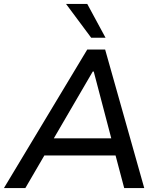

<svg xmlns="http://www.w3.org/2000/svg" viewBox="-28 -957 825 977"><path d="M-8 0 416 -705H507L706 0H604L551 -200L592 -166H165L217 -199L101 0ZM444 -593 233 -231 212 -253H574L544 -231L449 -593ZM436 -765 308 -937H416L509 -765Z"/></svg>

Font: Nunito Sans 7pt Medium
Style: Italic
Weight: 500
Italic angle: -9°
Designer: Vernon Adams
Foundry: Vernon Adams
Version: Version 3.101;gftools[0.9.27]